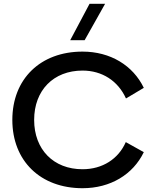

<svg xmlns="http://www.w3.org/2000/svg" viewBox="-20 -982 823 1012"><path d="M415 10C562 10 681 -62 738 -180L643 -233C604 -144 520 -90 415 -90C262 -90 160 -194 160 -350C160 -506 262 -610 415 -610C518 -610 602 -556 644 -463L738 -519C681 -637 562 -710 415 -710C193 -710 45 -566 45 -350C45 -134 193 10 415 10ZM350 -770H426L534 -962H452Z"/></svg>

Font: Gully Medium
Style: Regular
Weight: 500
Designer: jaikishan Patel
Foundry: MagicType
Version: Version 1.000;Glyphs 3.2 (3242)